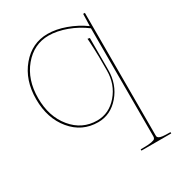

<svg xmlns="http://www.w3.org/2000/svg" viewBox="-181 -635 910 989"><g transform="rotate(-30 273.5 -140.5)"><path d="M460.4 -448.2 462.4 -520H472.7V207.5Q472.7 214.4 474.1 217.8Q475.6 221.2 481.7 225.1Q487.8 229 502.7 230.7Q517.6 232.4 542.5 232.4H547.4V240.2H370.1V232.4H384.8Q417.5 232.4 434.6 229Q451.7 225.6 455.8 220.7Q460 215.8 460 207.5V-435.5Q413.1 -471.2 356.9 -491.7Q300.8 -512.2 251.5 -512.2Q164.1 -512.2 104.2 -440.7Q44.4 -369.1 44.4 -259.8Q44.4 -149.9 103.3 -78.9Q162.1 -7.8 251.5 -7.8Q322.3 -7.8 372.3 -65.9Q422.4 -124 422.4 -206.1V-286.6Q422.4 -304.2 421.1 -332Q419.9 -359.9 418.9 -378.9L417.5 -397.5L430.2 -395V-206.1Q430.2 -119.6 377.9 -58.6Q325.7 2.4 251.5 2.4Q156.2 2.4 94.5 -71.8Q32.7 -146 32.7 -259.8Q32.7 -373 95.5 -447.8Q158.2 -522.5 251.5 -522.5Q301.8 -522.5 357.4 -502.4Q413.1 -482.4 460.4 -448.2Z"/></g></svg>

Font: ZnikomitNo25
Style: Regular
Weight: 100
Designer: gluk
Foundry: gluk
Version: Version 0.56